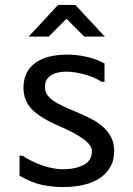

<svg xmlns="http://www.w3.org/2000/svg" viewBox="-20 -760 540 777"><path d="M71 -130Q114 -102 157.5 -88.5Q201 -75 234 -75Q285 -75 318.5 -92.5Q352 -110 352 -149Q352 -171 319.5 -196Q287 -221 210 -254Q144 -283 109.5 -317.5Q75 -352 75 -405Q75 -469 121 -504Q167 -539 252 -539Q290 -539 329 -530.5Q368 -522 403 -503V-429H391Q378 -438 360.5 -445.5Q343 -453 323.5 -458.5Q304 -464 284.5 -467Q265 -470 248 -470Q209 -470 185.5 -454.5Q162 -439 162 -409Q162 -392 169.5 -379Q177 -366 193.5 -354Q210 -342 236 -330Q262 -318 298 -303Q324 -292 350 -278.5Q376 -265 396.5 -247Q417 -229 429.5 -205Q442 -181 442 -150Q442 -110 425 -82Q408 -54 380 -36.5Q352 -19 314.5 -11Q277 -3 237 -3Q191 -3 149 -12Q107 -21 59 -49V-130ZM285 -740 404 -612H321L249 -684L177 -612H96L215 -740Z"/></svg>

Font: D2Coding
Style: Regular
Weight: 400
Monospace: yes
Designer: Yong-Rak Park; Jeong-Hwan Yoon; Sang-Min Lee;
Foundry: NHN Corporation
Version: Version 1.3.2; Build 20180524